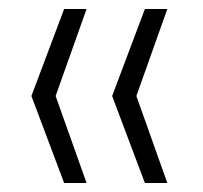

<svg xmlns="http://www.w3.org/2000/svg" viewBox="-20 -527 453 428"><path d="M230 -313 303 -507H353L284 -313L353 -119H303ZM50 -313 123 -507H173L104 -313L173 -119H123Z"/></svg>

Font: Lineal Thin
Style: Regular
Weight: 200
Designer: Created by Frank Adebiaye with contributions from Anton Moglia & Ariel Martín Pérez
Created by Frank ADEBIAYE with FontF
Foundry: Velvetyne Type Foundry
Version: Version 2.000;Glyphs 3.2 (3227)